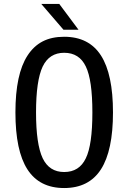

<svg xmlns="http://www.w3.org/2000/svg" viewBox="-20 -926 642 960"><path d="M372.6 -777.3 276.4 -906.2H186.5L297.4 -777.3ZM484.9 -79.6Q544.9 -173.3 544.9 -363.8Q544.9 -554.7 484.9 -648.4Q424.8 -742.2 300.8 -742.2Q238.3 -742.2 193.4 -719Q148.4 -695.8 117.7 -648.4Q57.1 -555.7 57.1 -363.8Q57.1 -171.9 117.2 -78.9Q177.2 14.2 300.8 14.2Q424.8 14.2 484.9 -79.6ZM193.4 -134.8Q160.2 -205.1 160.2 -363.8Q160.2 -522.9 193.4 -593.3Q226.6 -662.1 300.8 -662.1Q376.5 -662.1 409.2 -593.3Q441.9 -525.9 441.9 -363.8Q441.9 -201.7 409.2 -134.8Q376.5 -65.9 300.8 -65.9Q226.6 -65.9 193.4 -134.8Z"/></svg>

Font: Hack Dev
Style: Regular
Weight: 400
Designer: Christopher Simpkins
Foundry: Christopher Simpkins
Version: Version 2.0315